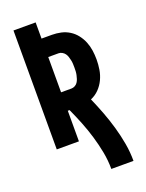

<svg xmlns="http://www.w3.org/2000/svg" viewBox="-173 -817 846 1115"><g transform="rotate(-20 250.0 -260.0)"><path d="M315 215Q315 162 305 110Q295 58 280 7.5Q265 -43 245.5 -92Q226 -141 204 -189H193V0H56V-735H193V-635H257Q285 -635 312.5 -629Q340 -623 364 -608Q388 -593 405.5 -570.5Q423 -548 433.5 -522Q444 -496 448 -468Q452 -440 452 -412Q452 -381 447 -350Q442 -319 428.5 -290.5Q415 -262 393 -239.5Q371 -217 342 -205Q364 -155 383.5 -103.5Q403 -52 418 0.5Q433 53 442.5 106.5Q452 160 452 215ZM257 -303Q268 -303 278.5 -308.5Q289 -314 295.5 -323.5Q302 -333 305.5 -344Q309 -355 311.5 -366.5Q314 -378 314.5 -389Q315 -400 315 -412Q315 -423 314.5 -434.5Q314 -446 311.5 -457.5Q309 -469 305.5 -480Q302 -491 295.5 -500Q289 -509 278.5 -515Q268 -521 257 -521H193V-303Z"/></g></svg>

Font: Iosevka Term Curly Heavy
Style: Regular
Weight: 900
Designer: Belleve Invis
Foundry: Belleve Invis
Version: Version 32.3.0